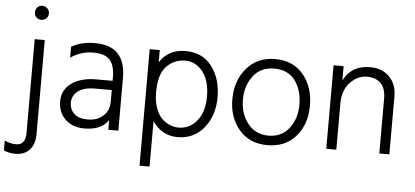

<svg xmlns="http://www.w3.org/2000/svg" viewBox="-104 -836 2508 1161"><g transform="rotate(5 1150.0 -256.0)"><path d="M139.5 -699.5Q152 -687 152 -669Q152 -651 139.5 -639Q127 -627 109 -627Q91 -627 79 -639Q67 -651 67 -669Q67 -687 79 -699.5Q91 -712 109 -712Q127 -712 139.5 -699.5ZM141 64Q141 126 109.5 160Q78 194 22 194Q-11 194 -47 180V120Q-12 136 23 136Q80 136 80 62V-507H141Z M425 5Q355 5 310.5 -36.5Q266 -78 266 -147Q266 -216 322.5 -256.5Q379 -297 472 -297H571V-320Q571 -388 542 -422.5Q513 -457 439.5 -457Q366 -457 303 -414V-480Q361 -515 446 -515Q632 -515 632 -320V0H571V-59Q529 5 425 5ZM571 -168V-241H472Q401 -241 366 -213.5Q331 -186 331 -144.5Q331 -103 358.5 -77Q386 -51 442.5 -51Q499 -51 535 -84Q571 -117 571 -168Z M839 -251Q839 -195 854.5 -153.5Q870 -112 894 -90Q941 -50 992 -50Q1060 -50 1104 -104.5Q1148 -159 1148 -253Q1148 -347 1105.5 -402Q1063 -457 998 -457Q933 -457 886 -409.5Q839 -362 839 -251ZM839 200H778V-507H839V-433Q892 -515 995 -515Q1098 -515 1155 -440.5Q1212 -366 1212 -253.5Q1212 -141 1151 -66.5Q1090 8 992.5 8Q895 8 839 -76Z M1539.5 -456Q1456 -456 1411 -396Q1366 -336 1366 -252Q1366 -168 1412.5 -108.5Q1459 -49 1538.5 -49Q1618 -49 1663.5 -107.5Q1709 -166 1709 -252.5Q1709 -339 1666 -397.5Q1623 -456 1539.5 -456ZM1540 -514Q1648 -514 1710.5 -439.5Q1773 -365 1773 -251.5Q1773 -138 1709.5 -64.5Q1646 9 1537 9Q1428 9 1365 -65Q1302 -139 1302 -250.5Q1302 -362 1367 -438Q1432 -514 1540 -514Z M2277 0H2216V-335Q2216 -394 2186 -425Q2156 -456 2100.5 -456Q2045 -456 2000 -408.5Q1955 -361 1955 -280V0H1894V-507H1955V-420Q2002 -515 2116 -515Q2189 -515 2233 -470Q2277 -425 2277 -354Z"/></g></svg>

Font: Hind Mysuru Light
Style: Regular
Weight: 300
Designer: Manushi Parikh, Hitesh Malaviya
Foundry: Indian Type Foundry
Version: Version 0.703;PS 1.0;hotconv 1.0.86;makeotf.lib2.5.63406